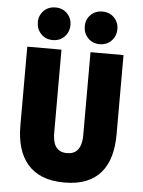

<svg xmlns="http://www.w3.org/2000/svg" viewBox="-58 -904 717 962"><g transform="rotate(5 300.0 -423.0)"><path d="M302 12Q238 12 192 -6.5Q146 -25 116.5 -59.5Q87 -94 72.5 -142.5Q58 -191 58 -252V-650H230V-232Q230 -204 236.5 -182.5Q243 -161 259 -148.5Q275 -136 302 -136Q330 -136 346 -148.5Q362 -161 369 -182.5Q376 -204 376 -232V-650H542V-252Q542 -191 528.5 -142.5Q515 -94 486 -59.5Q457 -25 411.5 -6.5Q366 12 302 12ZM182 -694Q146 -694 123 -718Q100 -742 100 -777Q100 -811 123 -834.5Q146 -858 182 -858Q218 -858 241 -834.5Q264 -811 264 -777Q264 -742 241 -718Q218 -694 182 -694ZM418 -694Q382 -694 359 -718Q336 -742 336 -777Q336 -811 359 -834.5Q382 -858 418 -858Q454 -858 477 -834.5Q500 -811 500 -777Q500 -742 477 -718Q454 -694 418 -694Z"/></g></svg>

Font: Source Code Pro ExtraLight Black
Style: Regular
Weight: 900
Monospace: yes
Version: Version 1.018;hotconv 1.0.116;makeotfexe 2.5.65601